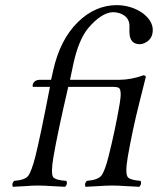

<svg xmlns="http://www.w3.org/2000/svg" viewBox="-20 -718 611 743"><path d="M474.6 -111.8Q462.9 -44.4 475.6 -31.2Q486.3 -21 523.9 -18.1Q529.8 -6.3 519 4.9Q501 4.4 471.7 2.4Q436 0 414.1 0Q392.1 0 357.9 2.4Q328.6 4.4 311 4.9Q305.2 -6.8 315.9 -18.1Q358.4 -21.5 372.1 -38.1Q385.7 -55.7 399.9 -111.8Q425.8 -214.4 443.4 -317.9Q452.1 -369.6 439.9 -377.9Q432.6 -381.8 420.4 -381.8H244.1Q202.6 -203.1 187 -111.8Q175.8 -45.9 186 -32.2Q196.3 -20.5 236.8 -18.1Q239.7 -12.7 238.8 -6.3Q236.3 1 231.9 4.9Q213.9 4.4 184.6 2.4Q148.4 0 126 0Q106 0 75.7 2.4Q47.9 4.4 29.8 4.9Q23.9 -6.8 34.7 -18.1Q75.7 -21 88.9 -37.1Q102.1 -54.7 116.7 -111.8Q135.3 -185.1 173.3 -381.8H110.4Q106 -381.8 106 -385.7Q106.4 -387.2 106.4 -388.2L106.9 -391.1Q112.3 -408.2 132.8 -409.2H177.7L185.5 -443.8Q211.9 -564.5 281.7 -632.8Q348.1 -697.8 432.1 -698.2Q490.2 -697.3 533.7 -666Q578.6 -630.9 569.8 -587.9Q564.5 -562.5 538.1 -550.8Q528.8 -546.9 521.5 -546.9Q487.3 -546.9 481.9 -581.1Q480 -594.2 481 -611.8Q483.4 -653.3 442.4 -667Q430.2 -670.9 417.5 -670.9Q372.1 -669.4 320.3 -607.9Q284.2 -563 264.2 -472.2L251 -409.2H442.9Q488.8 -409.7 535.6 -426.8Q543.5 -425.3 544.4 -420.9Q543.9 -419.9 518.6 -317.9Q492.7 -215.3 474.6 -111.8Z"/></svg>

Font: Linux Libertine Display Slanted O
Style: Slanted
Weight: 400
Designer: Philipp H. Poll
Foundry: Philipp H. Poll
Version: Version 5.0.9